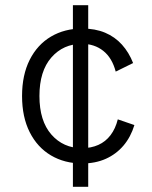

<svg xmlns="http://www.w3.org/2000/svg" viewBox="-20 -620 585 740"><path d="M297 10Q229 10 176.5 -21Q124 -52 94.5 -110.5Q65 -169 65 -250Q65 -331 94.5 -389.5Q124 -448 176.5 -479Q229 -510 297 -510Q347 -510 385 -494Q423 -478 450 -448Q477 -418 493 -377L426 -344Q412 -397 378 -424Q344 -451 296 -451Q224 -451 178 -398.5Q132 -346 132 -250Q132 -154 178 -101.5Q224 -49 296 -49Q331 -49 359 -61.5Q387 -74 406 -99Q425 -124 434 -160L498 -138Q484 -92 456 -59Q428 -26 388 -8Q348 10 297 10ZM261 100V-600H320V100Z"/></svg>

Font: Kantumruy Pro
Style: Regular
Weight: 400
Designer: Sovichet Tep
Foundry: Sovichet Tep
Version: Version 1.002